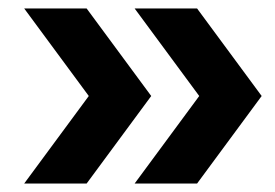

<svg xmlns="http://www.w3.org/2000/svg" viewBox="-20 -510 647 452"><path d="M297 -78 449 -284 297 -490H444L596 -284L444 -78ZM37 -78 189 -284 37 -490H184L336 -284L184 -78Z"/></svg>

Font: Cabin VF Beta
Style: Regular
Weight: 400
Designer: Pablo Impallari
Foundry: Pablo Impallari. http://www.impallari.com Igino Marini. http://www.ikern.com
Version: Version 2.200